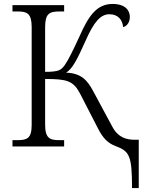

<svg xmlns="http://www.w3.org/2000/svg" viewBox="-20 -740 731 970"><path d="M647 210H681V-34H660C619 -34 577 -45 548 -99L451 -279C422 -334 391 -370 314 -373C346 -392 370 -440 411 -531C455 -632 489 -668 533 -668C576 -668 599 -640 602 -603C622 -608 636 -628 636 -655C636 -687 613 -720 549 -720C471 -720 429 -664 382 -557C349 -485 324 -435 307 -411C289 -387 280 -377 208 -377V-602C208 -672 230 -682 280 -682H304V-714H43V-682H71C116 -682 140 -672 140 -604V-109C140 -41 117 -32 69 -32H43V0H304V-32H279C231 -32 208 -42 208 -111V-341C318 -341 350 -332 384 -268L474 -93C501 -39 527 -16 564 -2C634 24 647 46 647 210Z"/></svg>

Font: Noto Serif Light
Style: Regular
Weight: 300
Designer: Monotype Design Team
Foundry: Monotype Imaging Inc.
Version: Version 2.013